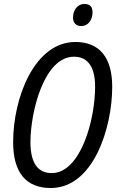

<svg xmlns="http://www.w3.org/2000/svg" viewBox="-20 -935 604 965"><path d="M389 -804C422 -804 445 -834 445 -873C445 -901 432 -915 404 -915C368 -915 347 -882 347 -847C347 -819 363 -804 389 -804ZM235 10C450 10 544 -293 544 -499C544 -646 480 -724 359 -724C154 -724 46 -445 46 -220C46 -69 110 10 235 10ZM240 -65C171 -65 133 -115 133 -220C133 -372 201 -650 352 -650C420 -650 458 -600 458 -500C458 -327 383 -65 240 -65Z"/></svg>

Font: Noto Sans Condensed
Style: Italic
Weight: 400
Width: 3
Italic angle: -12°
Designer: Monotype Design Team
Foundry: Monotype Imaging Inc.
Version: Version 2.013